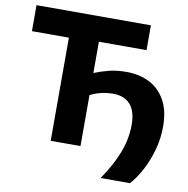

<svg xmlns="http://www.w3.org/2000/svg" viewBox="-92 -803 1024 1044"><g transform="rotate(10 420.0 -280.5)"><path d="M532 152Q588 70.5 618 -6.5Q648 -83.5 648 -162Q648 -237 614.8 -274Q581.5 -311 521 -311Q484 -311 451.5 -302.8Q419 -294.5 394 -281.5V0H229.5V-569.5H25.5V-713H657V-576H394V-403.5Q429.5 -418 472.8 -429.2Q516 -440.5 570.5 -440.5Q643 -440.5 698.8 -412Q754.5 -383.5 786.2 -326Q818 -268.5 818 -182Q818 -117 801 -54.8Q784 7.5 755.8 61Q727.5 114.5 694 152Z"/></g></svg>

Font: Commissioner
Style: Bold
Weight: 700
Designer: Kostas Bartsokas
Foundry: Kostas Bartsokas
Version: Version 1.000; ttfautohint (v1.8.3)